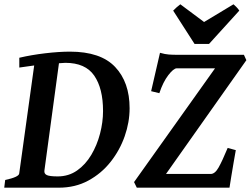

<svg xmlns="http://www.w3.org/2000/svg" viewBox="-23 -869 1161 889"><path d="M577.1 -367.7Q577.1 -303.2 554.4 -238.3Q531.7 -173.3 489 -119.4Q446.3 -65.4 385.7 -32.7Q325.2 0 249.5 0H-3.4L1 -35.6Q64 -49.3 65.9 -65.4L135.3 -565.9L66.4 -556.2V-601.6Q122.1 -614.7 186.3 -622.3Q250.5 -629.9 300.8 -629.9Q442.9 -629.9 510 -559.1Q577.1 -488.3 577.1 -367.7ZM279.3 -578.1Q272 -578.1 264.6 -577.1Q257.3 -576.2 250 -576.2L182.6 -79.1Q180.7 -64.5 193.8 -58.3Q207 -52.2 244.1 -52.2Q294.9 -52.2 334 -79.6Q373 -106.9 399.7 -151.9Q426.3 -196.8 440.2 -250.2Q454.1 -303.7 454.1 -355Q454.1 -459.5 413.3 -518.8Q372.6 -578.1 279.3 -578.1ZM1117.7 -590.3 745.6 -63.5H952.6Q972.2 -63.5 989 -93.3Q1005.9 -123 1031.2 -184.1L1068.8 -173.8Q1064.9 -152.3 1059.1 -118.7Q1053.2 -85 1047.9 -52Q1042.5 -19 1039.6 0H610.4L597.7 -25.9L972.7 -552.7H795.4Q780.8 -552.7 756.3 -521Q731.9 -489.3 714.8 -437.5L676.8 -446.8L717.8 -624.5Q741.7 -617.7 759 -616.5Q776.4 -615.2 802.7 -615.2H1106.4ZM1085 -819.8 944.8 -665.5H877.9L778.8 -819.8Q786.6 -828.1 795.4 -835.7Q804.2 -843.3 812 -849.1L921.9 -767.1L1058.1 -849.1Q1064 -843.8 1071.8 -836.2Q1079.6 -828.6 1085 -819.8Z"/></svg>

Font: Gentium Plus
Style: Bold Italic
Weight: 700
Italic angle: -8°
Designer: Victor Gaultney, Annie Olsen, Iska Routamaa, Becca Hirsbrunner
Foundry: SIL International
Version: Version 6.101